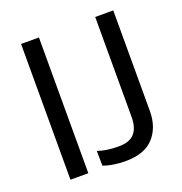

<svg xmlns="http://www.w3.org/2000/svg" viewBox="-130 -803 902 949"><g transform="rotate(-20 321.5 -328.5)"><path d="M83 25V-689H177V25ZM254 -64Q300 -48 364 -48Q421 -48 447 -77Q473 -106 473 -163V-689H568V-160Q568 -74 519.5 -21Q471 32 372 32Q305 32 255 14Z"/></g></svg>

Font: LINE Seed Sans KR Regular
Style: Regular
Weight: 400
Designer: LINE VX Design & Sandoll Inc & Dalton Maag Ltd
Foundry: Sandoll Inc.
Version: Version 1.000